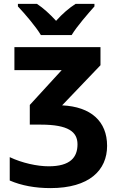

<svg xmlns="http://www.w3.org/2000/svg" viewBox="-20 -956 612 986"><path d="M465 -936H368C335 -915 300 -885 268 -849C235 -885 203 -914 170 -936H72V-923C107 -886 163 -821 190 -776H348C375 -821 433 -887 465 -923ZM496 -714H54V-596H297L133 -417V-316H189C331 -316 378 -279 378 -215C378 -148 341 -102 230 -102C171 -102 93 -119 30 -149V-29C90 -3 161 10 239 10C439 10 530 -82 530 -207C530 -333 447 -408 299 -415L496 -621Z"/></svg>

Font: Noto Sans Display
Style: Bold
Weight: 700
Designer: Monotype Design Team
Foundry: Monotype Imaging Inc.
Version: Version 1.900